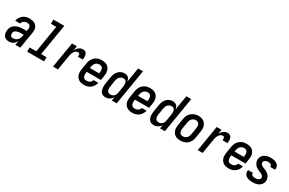

<svg xmlns="http://www.w3.org/2000/svg" viewBox="155 -2088 5189 3448"><g transform="rotate(30 2750.0 -363.5)"><path d="M153 8Q120 8 90.5 -3.5Q61 -15 43.5 -40Q26 -65 22 -98Q18 -131 23 -163Q27 -188 38 -213Q49 -238 69 -256.5Q89 -275 113.5 -287.5Q138 -300 163.5 -307Q189 -314 214.5 -316Q240 -318 265 -318H335L341 -357Q344 -375 342 -393Q340 -411 330 -424.5Q320 -438 303 -444Q286 -450 268 -450Q251 -450 234 -446Q217 -442 202 -431.5Q187 -421 177.5 -406Q168 -391 164 -374H64Q68 -397 77.5 -419Q87 -441 101.5 -460.5Q116 -480 135.5 -495.5Q155 -511 177 -520.5Q199 -530 222 -534Q245 -538 268 -538Q294 -538 320.5 -533.5Q347 -529 369 -518Q391 -507 408 -488.5Q425 -470 434 -446Q443 -422 443.5 -395.5Q444 -369 440 -342L383 0H282L296 -83Q285 -64 270 -46.5Q255 -29 236 -16.5Q217 -4 195.5 2Q174 8 153 8ZM183 -80Q206 -80 230 -88.5Q254 -97 272.5 -114.5Q291 -132 301 -155Q311 -178 315 -202L320 -231H265Q251 -231 237 -230Q223 -229 209.5 -226.5Q196 -224 182 -219Q168 -214 155.5 -206.5Q143 -199 135 -186Q127 -173 125 -159Q122 -144 124 -129Q126 -114 133.5 -102.5Q141 -91 154.5 -85.5Q168 -80 183 -80Z M527 0V-88H665L757 -647H646V-735H873L766 -88H877V0Z M1063 0 1151 -530H1252L1237 -436Q1247 -456 1261 -475Q1275 -494 1293 -508.5Q1311 -523 1332.5 -530.5Q1354 -538 1376 -538Q1395 -538 1412 -532.5Q1429 -527 1440.5 -514Q1452 -501 1458 -484.5Q1464 -468 1466 -450Q1468 -432 1466.5 -413Q1465 -394 1462 -376H1360Q1362 -388 1362.5 -400.5Q1363 -413 1360.5 -424Q1358 -435 1349 -442.5Q1340 -450 1328 -450Q1311 -450 1295 -443Q1279 -436 1267 -424Q1255 -412 1246 -397Q1237 -382 1231 -366Q1225 -350 1221 -334.5Q1217 -319 1215 -302L1165 0Z M1708 8Q1679 8 1650.5 2Q1622 -4 1598.5 -18.5Q1575 -33 1558.5 -56Q1542 -79 1534.5 -106Q1527 -133 1527.5 -162.5Q1528 -192 1533 -221L1554 -351Q1559 -377 1567 -401.5Q1575 -426 1590 -448.5Q1605 -471 1626 -489Q1647 -507 1671 -518.5Q1695 -530 1720.5 -534Q1746 -538 1771 -538Q1800 -538 1828.5 -532Q1857 -526 1880 -511Q1903 -496 1918.5 -473Q1934 -450 1941 -423Q1948 -396 1947.5 -367Q1947 -338 1942 -309L1928 -221H1634L1632 -207Q1629 -192 1628.5 -177Q1628 -162 1630.5 -147.5Q1633 -133 1638.5 -120Q1644 -107 1654.5 -97.5Q1665 -88 1679 -84Q1693 -80 1708 -80Q1725 -80 1742 -84Q1759 -88 1774.5 -97.5Q1790 -107 1800 -122Q1810 -137 1814 -154H1915Q1907 -120 1888 -88.5Q1869 -57 1840.5 -34Q1812 -11 1777 -1.5Q1742 8 1708 8ZM1649 -309H1841L1843 -323Q1846 -338 1846.5 -353Q1847 -368 1845 -382Q1843 -396 1837.5 -409Q1832 -422 1822 -432Q1812 -442 1798 -446Q1784 -450 1769 -450Q1748 -450 1726.5 -442Q1705 -434 1689.5 -417Q1674 -400 1665.5 -379Q1657 -358 1653 -337Z M2150 8Q2124 8 2100.5 -1Q2077 -10 2061.5 -28Q2046 -46 2038 -70Q2030 -94 2027.5 -118.5Q2025 -143 2027 -169.5Q2029 -196 2033 -221L2054 -351Q2058 -375 2065 -397.5Q2072 -420 2083.5 -441.5Q2095 -463 2112 -481.5Q2129 -500 2149.5 -513Q2170 -526 2193.5 -532Q2217 -538 2240 -538Q2263 -538 2283.5 -531.5Q2304 -525 2318.5 -510.5Q2333 -496 2341.5 -477Q2350 -458 2354 -437L2403 -735H2505L2383 0H2282L2294 -75Q2283 -56 2267 -40Q2251 -24 2232 -13Q2213 -2 2192 3Q2171 8 2150 8ZM2206 -80Q2225 -80 2244.5 -87Q2264 -94 2278.5 -109Q2293 -124 2301 -143Q2309 -162 2312 -181L2333 -311Q2336 -327 2337 -342.5Q2338 -358 2337 -372.5Q2336 -387 2332 -401.5Q2328 -416 2319.5 -427.5Q2311 -439 2297 -444.5Q2283 -450 2268 -450Q2247 -450 2225.5 -441.5Q2204 -433 2188.5 -416.5Q2173 -400 2165 -379Q2157 -358 2153 -337L2132 -207Q2129 -192 2128.5 -177Q2128 -162 2130 -148Q2132 -134 2137.5 -121Q2143 -108 2153 -98Q2163 -88 2177 -84Q2191 -80 2206 -80Z M2708 8Q2679 8 2650.5 2Q2622 -4 2598.5 -18.5Q2575 -33 2558.5 -56Q2542 -79 2534.5 -106Q2527 -133 2527.5 -162.5Q2528 -192 2533 -221L2554 -351Q2559 -377 2567 -401.5Q2575 -426 2590 -448.5Q2605 -471 2626 -489Q2647 -507 2671 -518.5Q2695 -530 2720.5 -534Q2746 -538 2771 -538Q2800 -538 2828.5 -532Q2857 -526 2880 -511Q2903 -496 2918.5 -473Q2934 -450 2941 -423Q2948 -396 2947.5 -367Q2947 -338 2942 -309L2928 -221H2634L2632 -207Q2629 -192 2628.5 -177Q2628 -162 2630.5 -147.5Q2633 -133 2638.5 -120Q2644 -107 2654.5 -97.5Q2665 -88 2679 -84Q2693 -80 2708 -80Q2725 -80 2742 -84Q2759 -88 2774.5 -97.5Q2790 -107 2800 -122Q2810 -137 2814 -154H2915Q2907 -120 2888 -88.5Q2869 -57 2840.5 -34Q2812 -11 2777 -1.5Q2742 8 2708 8ZM2649 -309H2841L2843 -323Q2846 -338 2846.5 -353Q2847 -368 2845 -382Q2843 -396 2837.5 -409Q2832 -422 2822 -432Q2812 -442 2798 -446Q2784 -450 2769 -450Q2748 -450 2726.5 -442Q2705 -434 2689.5 -417Q2674 -400 2665.5 -379Q2657 -358 2653 -337Z M3150 8Q3124 8 3100.5 -1Q3077 -10 3061.5 -28Q3046 -46 3038 -70Q3030 -94 3027.5 -118.5Q3025 -143 3027 -169.5Q3029 -196 3033 -221L3054 -351Q3058 -375 3065 -397.5Q3072 -420 3083.5 -441.5Q3095 -463 3112 -481.5Q3129 -500 3149.5 -513Q3170 -526 3193.5 -532Q3217 -538 3240 -538Q3263 -538 3283.5 -531.5Q3304 -525 3318.5 -510.5Q3333 -496 3341.5 -477Q3350 -458 3354 -437L3403 -735H3505L3383 0H3282L3294 -75Q3283 -56 3267 -40Q3251 -24 3232 -13Q3213 -2 3192 3Q3171 8 3150 8ZM3206 -80Q3225 -80 3244.5 -87Q3264 -94 3278.5 -109Q3293 -124 3301 -143Q3309 -162 3312 -181L3333 -311Q3336 -327 3337 -342.5Q3338 -358 3337 -372.5Q3336 -387 3332 -401.5Q3328 -416 3319.5 -427.5Q3311 -439 3297 -444.5Q3283 -450 3268 -450Q3247 -450 3225.5 -441.5Q3204 -433 3188.5 -416.5Q3173 -400 3165 -379Q3157 -358 3153 -337L3132 -207Q3129 -192 3128.5 -177Q3128 -162 3130 -148Q3132 -134 3137.5 -121Q3143 -108 3153 -98Q3163 -88 3177 -84Q3191 -80 3206 -80Z M3704 8Q3675 8 3647 2Q3619 -4 3596 -19Q3573 -34 3557 -57Q3541 -80 3534 -107Q3527 -134 3527.5 -163Q3528 -192 3533 -221L3554 -351Q3559 -377 3567 -401.5Q3575 -426 3590 -448.5Q3605 -471 3626 -489Q3647 -507 3671 -518.5Q3695 -530 3720.5 -535.5Q3746 -541 3772 -541Q3801 -541 3828.5 -533.5Q3856 -526 3879 -511Q3902 -496 3918 -473Q3934 -450 3941 -423Q3948 -396 3947.5 -367Q3947 -338 3942 -309L3921 -179Q3917 -153 3908.5 -128.5Q3900 -104 3885 -81.5Q3870 -59 3849.5 -41Q3829 -23 3804.5 -11.5Q3780 0 3754.5 4Q3729 8 3704 8ZM3706 -80Q3727 -80 3748.5 -88Q3770 -96 3786 -113Q3802 -130 3810 -151Q3818 -172 3822 -193L3843 -323Q3847 -345 3846.5 -368Q3846 -391 3837 -410Q3828 -429 3809 -439.5Q3790 -450 3767 -450Q3746 -450 3725 -441.5Q3704 -433 3688.5 -416.5Q3673 -400 3665 -379Q3657 -358 3653 -337L3632 -207Q3629 -192 3628.5 -177Q3628 -162 3630 -148Q3632 -134 3637.5 -121Q3643 -108 3653 -98Q3663 -88 3677 -84Q3691 -80 3706 -80Z M4063 0 4151 -530H4252L4237 -436Q4247 -456 4261 -475Q4275 -494 4293 -508.5Q4311 -523 4332.5 -530.5Q4354 -538 4376 -538Q4395 -538 4412 -532.5Q4429 -527 4440.5 -514Q4452 -501 4458 -484.5Q4464 -468 4466 -450Q4468 -432 4466.5 -413Q4465 -394 4462 -376H4360Q4362 -388 4362.5 -400.5Q4363 -413 4360.5 -424Q4358 -435 4349 -442.5Q4340 -450 4328 -450Q4311 -450 4295 -443Q4279 -436 4267 -424Q4255 -412 4246 -397Q4237 -382 4231 -366Q4225 -350 4221 -334.5Q4217 -319 4215 -302L4165 0Z M4708 8Q4679 8 4650.5 2Q4622 -4 4598.5 -18.5Q4575 -33 4558.5 -56Q4542 -79 4534.5 -106Q4527 -133 4527.5 -162.5Q4528 -192 4533 -221L4554 -351Q4559 -377 4567 -401.5Q4575 -426 4590 -448.5Q4605 -471 4626 -489Q4647 -507 4671 -518.5Q4695 -530 4720.5 -534Q4746 -538 4771 -538Q4800 -538 4828.5 -532Q4857 -526 4880 -511Q4903 -496 4918.5 -473Q4934 -450 4941 -423Q4948 -396 4947.5 -367Q4947 -338 4942 -309L4928 -221H4634L4632 -207Q4629 -192 4628.5 -177Q4628 -162 4630.5 -147.5Q4633 -133 4638.5 -120Q4644 -107 4654.5 -97.5Q4665 -88 4679 -84Q4693 -80 4708 -80Q4725 -80 4742 -84Q4759 -88 4774.5 -97.5Q4790 -107 4800 -122Q4810 -137 4814 -154H4915Q4907 -120 4888 -88.5Q4869 -57 4840.5 -34Q4812 -11 4777 -1.5Q4742 8 4708 8ZM4649 -309H4841L4843 -323Q4846 -338 4846.5 -353Q4847 -368 4845 -382Q4843 -396 4837.5 -409Q4832 -422 4822 -432Q4812 -442 4798 -446Q4784 -450 4769 -450Q4748 -450 4726.5 -442Q4705 -434 4689.5 -417Q4674 -400 4665.5 -379Q4657 -358 4653 -337Z M5204 8Q5181 8 5158.5 5.5Q5136 3 5114.5 -3.5Q5093 -10 5074.5 -21.5Q5056 -33 5043.5 -50.5Q5031 -68 5025.5 -90Q5020 -112 5024 -135Q5025 -137 5025 -138.5Q5025 -140 5026 -142H5126Q5126 -142 5126 -141Q5126 -140 5126 -139Q5123 -125 5130 -112Q5137 -99 5149 -92Q5161 -85 5175 -82.5Q5189 -80 5204 -80Q5219 -80 5234 -82Q5249 -84 5263.5 -90Q5278 -96 5290 -108Q5302 -120 5304 -135Q5307 -152 5299 -166.5Q5291 -181 5278.5 -191Q5266 -201 5251.5 -207.5Q5237 -214 5221.5 -220Q5206 -226 5191.5 -232Q5177 -238 5163 -246.5Q5149 -255 5137 -265.5Q5125 -276 5115 -288Q5105 -300 5097 -314Q5089 -328 5084.5 -343.5Q5080 -359 5078.5 -376Q5077 -393 5080 -410Q5083 -430 5092.5 -449Q5102 -468 5117 -483.5Q5132 -499 5151 -510Q5170 -521 5190 -527Q5210 -533 5230.5 -535.5Q5251 -538 5271 -538Q5293 -538 5315 -535.5Q5337 -533 5357.5 -526.5Q5378 -520 5396 -508.5Q5414 -497 5426 -480Q5438 -463 5442.5 -441.5Q5447 -420 5443 -398Q5443 -396 5442.5 -394Q5442 -392 5442 -390H5341Q5342 -391 5342 -392Q5342 -393 5342 -393Q5344 -407 5338.5 -419Q5333 -431 5322 -438Q5311 -445 5298 -447.5Q5285 -450 5271 -450Q5257 -450 5243 -448Q5229 -446 5215.5 -439.5Q5202 -433 5191.5 -421.5Q5181 -410 5179 -396Q5176 -379 5184 -364Q5192 -349 5204 -339Q5216 -329 5231 -322.5Q5246 -316 5261 -310.5Q5276 -305 5291 -298.5Q5306 -292 5319.5 -283.5Q5333 -275 5345.5 -265Q5358 -255 5368 -242.5Q5378 -230 5386 -216Q5394 -202 5398.5 -186.5Q5403 -171 5404.5 -154.5Q5406 -138 5403 -121Q5398 -89 5377.5 -62Q5357 -35 5327.5 -19Q5298 -3 5266.5 2.5Q5235 8 5204 8Z"/></g></svg>

Font: Iosevka Curly Semibold Oblique
Style: Regular
Weight: 600
Italic angle: -9°
Monospace: yes
Designer: Belleve Invis
Foundry: Belleve Invis
Version: Version 11.1.0; ttfautohint (v1.8.3)